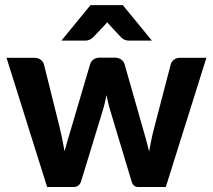

<svg xmlns="http://www.w3.org/2000/svg" viewBox="-20 -746 850 766"><path d="M803.5 -515.5 641.5 0H530Q521.5 0 514.8 -5.5Q508 -11 504.5 -24L420.5 -303Q415.5 -319 411.8 -334.8Q408 -350.5 405 -366.5Q401.5 -350.5 397.8 -334.2Q394 -318 389 -302L304 -24Q297 0 274 0H168L6 -515.5H116Q131 -515.5 141.2 -508.5Q151.5 -501.5 155 -490.5L218.5 -235.5Q224.5 -211 229 -188Q233.5 -165 237.5 -142.5Q243.5 -165 250.2 -188Q257 -211 264.5 -235.5L340 -491.5Q343.5 -502 353.5 -509Q363.5 -516 377 -516H438Q452.5 -516 462.8 -509Q473 -502 476.5 -491.5L549.5 -235.5Q556.5 -211.5 563 -188.2Q569.5 -165 575 -141.5Q579 -164.5 583.8 -187.8Q588.5 -211 595 -235.5L661.5 -490.5Q665 -501.5 675 -508.5Q685 -515.5 698.5 -515.5ZM586 -584H494Q486 -584 478.5 -586.8Q471 -589.5 463 -597L419 -644.5Q416.5 -647 413.5 -650.2Q410.5 -653.5 408 -657.5Q402 -650 396.5 -644.5L351.5 -597Q337.5 -584 320.5 -584H225L341 -725.5H470Z"/></svg>

Font: LatoLatin Heavy
Style: Regular
Weight: 800
Designer: Lukasz Dziedzic with Adam Twardoch and Botio Nikoltchev
Foundry: tyPoland Lukasz Dziedzic
Version: Version 2.015; 2015-08-06; http://www.latofonts.com/